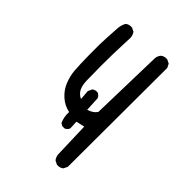

<svg xmlns="http://www.w3.org/2000/svg" viewBox="-218 -840 937 937"><g transform="rotate(45 250.0 -371.5)"><path d="M352.5 0 333 -9.8Q323.2 -22.5 321.3 -38.1L315.4 -225.6L271.5 -215.8L273.4 -170.9Q267.6 -157.2 253.9 -151.4H238.3L224.6 -159.2Q210.9 -188.5 212.9 -223.6Q175.8 -231.4 147.5 -256.8Q119.1 -282.2 105.5 -316.4Q91.8 -350.6 88.9 -385.7Q85.9 -420.9 85 -495.6Q84 -570.3 86.9 -610.4Q89.8 -650.4 90.8 -675.8Q91.8 -701.2 103.5 -722.7Q117.2 -734.4 138.7 -732.4L158.2 -722.7Q171.9 -703.1 168 -675.8Q163.1 -559.6 163.6 -493.2Q164.1 -426.8 165 -392.6Q166 -358.4 176.8 -338.9Q187.5 -319.3 209 -309.6L205.1 -360.4L214.8 -381.8Q226.6 -391.6 244.1 -389.6Q257.8 -383.8 263.7 -370.1L267.6 -293.9Q299.8 -303.7 313.5 -325.2L323.2 -707Q325.2 -722.7 335 -734.4Q348.6 -746.1 370.1 -744.1L389.6 -734.4L399.4 -714.8L397.5 -30.3L387.7 -9.8Q374 2 352.5 0Z"/></g></svg>

Font: JasonHandwriting1
Style: Regular
Weight: 400
Version: Version 1.48.20